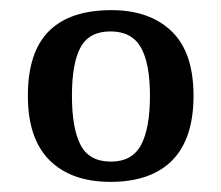

<svg xmlns="http://www.w3.org/2000/svg" viewBox="-20 -739 437 379"><path d="M198 -380Q121 -380 78 -422.5Q35 -465 35 -550Q35 -636 76.5 -677.5Q118 -719 200 -719Q275 -719 318.5 -677.5Q362 -636 362 -550Q362 -465 320 -422.5Q278 -380 198 -380ZM199 -420Q241 -420 258.5 -453Q276 -486 276 -550Q276 -614 258 -645.5Q240 -677 198 -677Q156 -677 139 -645.5Q122 -614 122 -550Q122 -486 139 -453Q156 -420 199 -420Z"/></svg>

Font: Noto Serif Lao
Style: Regular
Weight: 400
Designer: Monotype Design Team
Foundry: Monotype Imaging Inc.
Version: Version 2.003